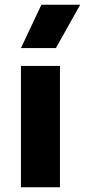

<svg xmlns="http://www.w3.org/2000/svg" viewBox="-20 -787 357 807"><path d="M68 0V-510H232V0ZM68 -585 154 -767H317L215 -585Z"/></svg>

Font: Geologica Thin Roman
Style: Bold
Weight: 700
Version: Version 1.010;gftools[0.9.28]